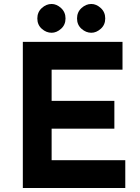

<svg xmlns="http://www.w3.org/2000/svg" viewBox="-20 -947 706 967"><path d="M95 -736H597V-596H240V-439H556V-299H240V-140H611V0H95ZM168 -854Q168 -886 190.5 -906.5Q213 -927 240 -927Q265 -927 287.5 -906.5Q310 -886 310 -854Q310 -822 287.5 -802Q265 -782 240 -782Q213 -782 190.5 -802Q168 -822 168 -854ZM368 -854Q368 -886 390.5 -906.5Q413 -927 440 -927Q465 -927 487.5 -906.5Q510 -886 510 -854Q510 -822 487.5 -802Q465 -782 440 -782Q413 -782 390.5 -802Q368 -822 368 -854Z"/></svg>

Font: Reem Kufi Ink
Style: Bold
Weight: 700
Designer: Khaled Hosny
Version: Version 1.002